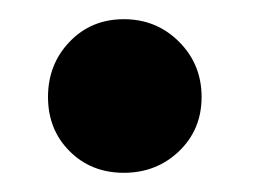

<svg xmlns="http://www.w3.org/2000/svg" viewBox="-20 -448 290 200"><path d="M30 -347Q30 -381 52.5 -404.5Q75 -428 109 -428Q143 -428 166.5 -404.5Q190 -381 190 -347Q190 -313 166.5 -290.5Q143 -268 109 -268Q75 -268 52.5 -290.5Q30 -313 30 -347Z"/></svg>

Font: Akshar SemiBold
Style: Regular
Weight: 600
Designer: Tall Chai
Foundry: Tall Chai
Version: Version 1.000